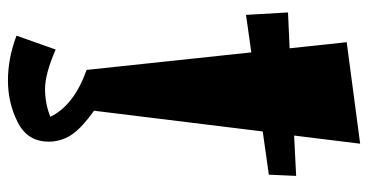

<svg xmlns="http://www.w3.org/2000/svg" viewBox="-236 -460 904 471"><g transform="rotate(90 215.5 -224.0)"><path d="M101 91Q161 117 197.5 117Q234 117 266 104Q238 46 151 15L185 -44Q290 14 315 60Q327 83 327 108Q327 160 279.5 184Q232 208 177 208Q122 208 67 187ZM151 15 108 -389 16 -376 10 -479 98 -483 83 -623 332 -656 312 -494 411 -499 408 -432 302 -417 250 6Z"/></g></svg>

Font: Joti One
Style: Regular
Weight: 400
Designer: Eduardo Rodriguez Tunni
Foundry: Eduardo Rodriguez Tunni
Version: Version 1.001